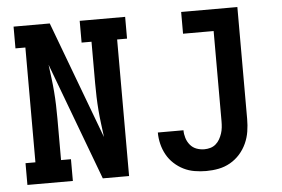

<svg xmlns="http://www.w3.org/2000/svg" viewBox="-52 -808 1304 888"><g transform="rotate(-5 600.0 -363.5)"><path d="M41 0V-101H87V-634H41V-735H209L413 -190Q409 -222 405 -253Q401 -284 398.5 -315.5Q396 -347 395 -378.5Q394 -410 394 -441V-634H348V-735H559V-634H513V0H391L187 -545Q191 -513 195 -482Q199 -451 201.5 -419.5Q204 -388 205 -356.5Q206 -325 206 -294V-101H252V0ZM871 8Q844 8 817 3.5Q790 -1 766 -13Q742 -25 722 -43.5Q702 -62 689 -85.5Q676 -109 669.5 -135.5Q663 -162 663 -189H782Q782 -171 787.5 -153Q793 -135 805 -120.5Q817 -106 834.5 -99.5Q852 -93 871 -93Q885 -93 899 -97Q913 -101 924 -110.5Q935 -120 942 -132.5Q949 -145 953.5 -158.5Q958 -172 959.5 -186.5Q961 -201 961 -215V-634H819V-735H1080V-215Q1080 -186 1075.5 -157.5Q1071 -129 1059 -102.5Q1047 -76 1027.5 -54Q1008 -32 982.5 -17.5Q957 -3 928.5 2.5Q900 8 871 8Z"/></g></svg>

Font: Iosevka Etoile
Style: Bold
Weight: 700
Designer: Belleve Invis
Foundry: Belleve Invis
Version: Version 28.1.0; ttfautohint (v1.8.4)